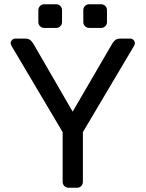

<svg xmlns="http://www.w3.org/2000/svg" viewBox="-20 -881 683 901"><path d="M30 0ZM342 0H301Q290 0 282 -8Q274 -16 274 -27V-261L35 -664Q30 -673 30 -678Q30 -687 36.5 -693.5Q43 -700 52 -700H95Q113 -700 121.5 -693.5Q130 -687 137 -675L321 -357L506 -675Q513 -687 521.5 -693.5Q530 -700 548 -700H591Q600 -700 606.5 -693.5Q613 -687 613 -678Q613 -673 608 -664L369 -261V-27Q369 -16 361 -8Q353 0 342 0ZM244 -750H187Q176 -750 168 -758Q160 -766 160 -777V-834Q160 -845 168 -853Q176 -861 187 -861H244Q255 -861 263 -853Q271 -845 271 -834V-777Q271 -766 263 -758Q255 -750 244 -750ZM455 -750H398Q387 -750 379 -758Q371 -766 371 -777V-834Q371 -845 379 -853Q387 -861 398 -861H455Q466 -861 474 -853Q482 -845 482 -834V-777Q482 -766 474 -758Q466 -750 455 -750Z"/></svg>

Font: Hezaedrus
Style: Regular
Weight: 400
Designer: Hubert & Fischer
Foundry: Hubert & Fischer
Version: Version 1.10;September 3, 2019;FontCreator 11.5.0.2425 64-bi